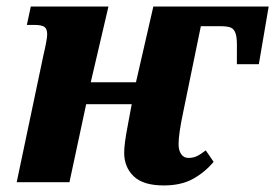

<svg xmlns="http://www.w3.org/2000/svg" viewBox="-20 -556 840 586"><path d="M359 -90Q359 -116 369 -168L382 -238H243L192 0H31L112 -385Q124 -436 124 -451Q124 -468 115.5 -474Q107 -480 83 -480H62L74 -536H311L257 -305H395L448 -536H800L770 -360H703V-404Q704 -438 699.5 -452.5Q695 -467 685 -471.5Q675 -476 653 -476H593L539 -213Q525 -147 525 -116Q525 -97 533 -85.5Q541 -74 555 -74Q569 -74 580 -79Q591 -84 608 -97L632 -62Q604 -29 568 -9.5Q532 10 480 10Q417 10 388 -18Q359 -46 359 -90Z"/></svg>

Font: Noto Serif NarrowExtraBold
Style: Italic
Weight: 800
Width: 4
Italic angle: -12°
Designer: Monotype Design Team
Foundry: Monotype Imaging Inc.
Version: Version 1.001